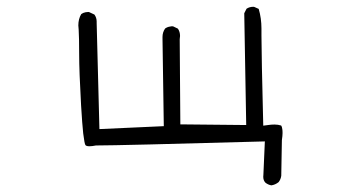

<svg xmlns="http://www.w3.org/2000/svg" viewBox="-20 -454 1040 578"><path d="M767.1 -347.2V-368.2Q767.1 -398.9 758.8 -427.2L745.6 -433.1Q744.1 -433.6 743.2 -433.6Q731 -433.6 722.2 -427.7L715.3 -414.1L721.2 -77.6L522.9 -79.6L521 -335.9Q522 -341.8 522 -345.7Q522 -358.4 515.6 -367.7L501.5 -374.5Q500 -375 497.6 -375Q495.1 -375 491.7 -374Q483.9 -373 477.1 -368.2Q469.2 -356.9 469.2 -342.8Q469.2 -340.3 469.2 -337.4L473.1 -74.2L279.3 -65.4L271 -384.3Q271 -387.2 271 -389.2Q271 -400.9 264.2 -410.2L248.5 -417.5Q247.1 -418 246.1 -418Q245.1 -418 243.9 -417.7Q242.7 -417.5 240.7 -417.5Q238.8 -417.5 237.1 -417Q235.4 -416.5 233.9 -416Q232.4 -415.5 230.5 -415Q227.5 -413.6 224.6 -411.6Q215.8 -397 215.8 -377.4Q215.8 -374.5 216.8 -365.2Q218.3 -341.3 218.3 -290.5Q218.3 -239.7 224.1 -136.7Q227.5 -79.6 230.5 -52.2Q234.4 -20 237.5 -16.8Q240.7 -13.7 249 -13.7Q257.3 -13.7 269 -16.1H270.5Q338.9 -16.1 777.3 -28.3L772.9 72.3Q772.5 75.2 772.5 78.1Q772.5 88.9 778.8 95.7Q786.6 102.1 796.9 104Q809.1 102.1 818.8 94.2Q825.2 85.9 826.7 75.2L828.6 -32.2Q830.6 -45.4 830.6 -53.5Q830.6 -61.5 829.8 -65.4Q829.1 -69.3 828.6 -71.3Q827.1 -75.7 826.2 -76.2Q816.9 -79.1 806.6 -79.1Q796.4 -79.1 787.1 -77.6L772.5 -75.7Q767.1 -289.6 767.1 -347.2Z"/></svg>

Font: NaikaiFont
Style: ExtraLight
Weight: 200
Version: Version 1.89